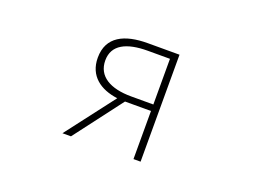

<svg xmlns="http://www.w3.org/2000/svg" viewBox="-86 -708 1171 889"><g transform="rotate(20 500.0 -263.5)"><path d="M521 -269C417 -269 351 -307 351 -385C351 -462 417 -494 521 -494H630V-269ZM280 0H322L502 -237H630V0H665V-527H509C395 -527 314 -489 314 -385C314 -295 378 -250 463 -239Z"/></g></svg>

Font: Harano Aji Gothic TW ExtraLight
Style: Regular
Weight: 250
Foundry: Masamichi Hosoda
Version: HaranoAjiGothicTW-ExtraLight version 20230610;ttx 4.39.4